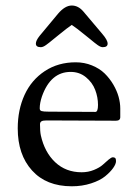

<svg xmlns="http://www.w3.org/2000/svg" viewBox="-20 -649 496 682"><path d="M188.5 -524.9Q180.7 -518.6 170.7 -510.5Q160.6 -502.4 155.3 -498Q149.9 -493.7 143.8 -489.3Q137.7 -484.9 133.3 -483.2Q128.9 -481.4 125 -481.4Q107.4 -481.4 107.4 -494.1Q107.4 -504.9 120.6 -521.5L186 -600.1Q210.9 -629.4 234.9 -629.4Q257.8 -629.4 275.9 -608.4L342.8 -529.3Q362.3 -506.8 362.3 -494.1Q362.3 -481.4 345.2 -481.4Q341.3 -481.4 336.9 -483.2Q332.5 -484.9 326.4 -489.3Q320.3 -493.7 314.9 -498Q309.6 -502.4 299.6 -510.5Q289.6 -518.6 281.7 -524.9Q252 -549.3 234.9 -560.5Q220.2 -550.8 188.5 -524.9ZM249 -427.7Q279.8 -427.7 306.6 -416.7Q333.5 -405.8 351.6 -388.2Q369.6 -370.6 382.6 -348.4Q395.5 -326.2 401.4 -304.7Q407.2 -283.2 407.2 -263.7V-232.9Q407.2 -220.2 392.1 -220.2L145 -221.2Q132.3 -221.2 127.2 -218Q122.1 -214.8 122.1 -207.5Q122.1 -182.1 125 -168.5Q138.2 -108.4 176 -72.8Q213.9 -37.1 270 -37.1Q293.5 -37.1 313.7 -45.4Q334 -53.7 345 -63.7Q356 -73.7 365.7 -82Q375.5 -90.3 380.9 -90.3Q386.7 -90.3 389.4 -87.4Q392.1 -84.5 392.1 -76.7Q392.1 -66.4 381.8 -52Q371.6 -37.6 353.3 -22.7Q335 -7.8 303.5 2.4Q272 12.7 234.9 12.7Q144.5 12.7 93.8 -43.5Q43 -99.6 43 -192.9Q43 -259.3 67.4 -312.3Q91.8 -365.2 139.2 -396.5Q186.5 -427.7 249 -427.7ZM318.8 -251.5Q328.1 -251.5 328.1 -276.4Q328.1 -303.7 318.1 -329.8Q308.1 -356 285.2 -374.8Q262.2 -393.6 231 -393.6Q159.7 -393.6 128.9 -306.2Q121.1 -282.7 121.1 -264.2Q121.1 -256.3 127.9 -254.4Q134.8 -252.4 152.8 -252.4Z"/></svg>

Font: Cooper*
Style: Regular
Weight: 400
Designer: Owen Earl
Foundry: indestructible type*
Version: Version 0.001